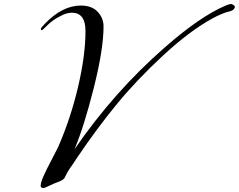

<svg xmlns="http://www.w3.org/2000/svg" viewBox="-20 -914 1204 968"><path d="M502 -781Q502 -667 453.5 -473.5Q405 -280 356 -162Q556 -453 812 -676Q990 -832 1118 -886Q1138 -894 1144 -894Q1148 -894 1156 -889.5Q1164 -885 1164 -879Q1164 -873 1157.5 -866.5Q1151 -860 1139 -857Q1102 -849 1049 -820Q935 -757 803 -635Q669 -511 568.5 -388.5Q468 -266 368 -118Q361 -107 353 -95Q345 -83 341 -77.5Q337 -72 332.5 -65.5Q328 -59 327 -57Q326 -55 323.5 -51Q321 -47 320.5 -46Q320 -45 318 -41.5Q316 -38 315 -36Q314 -34 311.5 -29Q309 -24 306 -18Q304 -13 297 -8.5Q290 -4 284 -1Q278 2 266.5 6Q255 10 251 12Q246 14 233.5 20Q221 26 212 30Q203 34 199 34Q185 34 185 22Q185 6 200.5 -28.5Q216 -63 240.5 -109Q265 -155 272 -170Q336 -316 373.5 -475.5Q411 -635 411 -758Q411 -850 342 -850Q331 -850 315.5 -846Q300 -842 270.5 -825.5Q241 -809 214 -782Q194 -762 192 -762Q186 -762 186 -768Q186 -774 208 -796Q295 -886 388 -886Q443 -886 472.5 -854.5Q502 -823 502 -781Z"/></svg>

Font: Miama Nueva
Style: Medium
Weight: 400
Italic angle: -28°
Version: Version 1.0